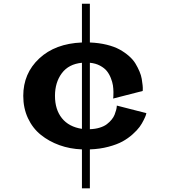

<svg xmlns="http://www.w3.org/2000/svg" viewBox="-20 -797 920 1040"><path d="M466.8 223.1H423.8V12.2Q358.9 9.8 302 -10.7Q245.1 -31.2 200.9 -66.9Q156.7 -102.5 131.3 -157Q106 -211.4 106 -277.8Q106 -399.4 192.4 -480.2Q278.8 -561 423.8 -566.9V-776.9H466.8V-566.9Q516.6 -564.9 558.1 -554.7Q599.6 -544.4 627.9 -528.8Q656.2 -513.2 678.7 -493.4Q701.2 -473.6 713.9 -452.4Q726.6 -431.2 735.6 -409.9Q744.6 -388.7 747.8 -369.6Q751 -350.6 752.4 -335.9Q753.9 -321.3 753.4 -312.5L752.9 -304.2L592.8 -263.2Q593.3 -267.1 594 -273.4Q594.7 -279.8 594.5 -298.6Q594.2 -317.4 591.6 -335Q588.9 -352.5 580.3 -374.3Q571.8 -396 558.6 -412.4Q545.4 -428.7 521.7 -441.4Q498 -454.1 466.8 -457V-97.2Q496.1 -98.1 520 -105.5Q543.9 -112.8 558.8 -124.3Q573.7 -135.7 584.7 -149.2Q595.7 -162.6 600.8 -176Q606 -189.5 608.9 -200.4Q611.8 -211.4 612.3 -218.3L612.8 -225.1L772.9 -184.1Q772 -180.2 770 -173.3Q768.1 -166.5 758.5 -147Q749 -127.4 736.1 -109.6Q723.1 -91.8 698.5 -69.6Q673.8 -47.4 643.6 -30.8Q613.3 -14.2 567.1 -2Q521 10.3 466.8 12.2ZM277.8 -277.8Q277.8 -203.6 315.4 -156.7Q353 -109.9 423.8 -99.1V-457Q352.1 -450.2 314.9 -400.4Q277.8 -350.6 277.8 -277.8Z"/></svg>

Font: Sporting Grotesque
Style: Bold
Weight: 700
Designer: Lucas LE BIHAN
Foundry: Lucas LE BIHAN
Version: Version 2.002;PS 2.2;hotconv 1.0.88;makeotf.lib2.5.647800